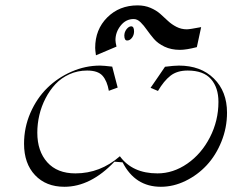

<svg xmlns="http://www.w3.org/2000/svg" viewBox="-20 -718 923 721"><path d="M440.4 -108.4 409.7 -110.8Q320.3 -16.6 221.7 -16.6Q152.8 -16.6 111.6 -60.3Q70.3 -104 70.3 -178.2Q70.3 -239.3 94.2 -294.2Q118.2 -349.1 157.5 -387.7Q196.8 -426.3 248.8 -449Q300.8 -471.7 355.5 -471.7Q368.2 -471.7 401.4 -467.8Q405.3 -452.6 412.4 -425.3Q419.4 -397.9 421.9 -389.2Q413.1 -386.2 401.6 -381.8Q390.1 -377.4 388.7 -377Q382.3 -414.1 365 -433.6Q347.7 -453.1 307.1 -453.1Q271.5 -453.1 240.7 -439.2Q210 -425.3 188.2 -402.1Q166.5 -378.9 150.9 -348.6Q135.3 -318.4 127.7 -285.6Q120.1 -252.9 120.1 -219.7Q120.1 -150.4 157.5 -108.6Q194.8 -66.9 263.2 -66.9Q356.4 -66.9 430.2 -131.3Q477.1 -66.9 571.3 -66.9Q630.4 -66.9 683.3 -103.5Q736.3 -140.1 768.3 -202.4Q800.3 -264.6 800.3 -335.4Q800.3 -389.2 772.2 -421.1Q744.1 -453.1 684.6 -453.1Q645 -453.1 620.1 -433.6Q595.2 -414.1 573.2 -376.5Q565.4 -379.9 545.4 -388.2Q556.6 -403.8 574 -429.7Q591.3 -455.6 599.6 -467.3Q633.8 -471.7 651.9 -471.7Q733.9 -471.7 783.2 -423.1Q832.5 -374.5 832.5 -294.9Q832.5 -238.3 811.5 -186.3Q790.5 -134.3 756.1 -97.4Q721.7 -60.5 676.5 -38.6Q631.3 -16.6 584 -16.6Q487.3 -16.6 440.4 -108.4ZM735.4 -616.2 719.2 -541Q679.7 -530.8 655.8 -530.8Q623 -530.8 597.9 -542.7Q572.8 -554.7 558.1 -571.8Q543.5 -588.9 531.7 -605.7Q520 -622.6 507.8 -634.5Q495.6 -646.5 481.9 -646.5Q452.6 -646.5 433.1 -621.8Q413.6 -597.2 413.6 -567.4Q413.6 -559.6 417.5 -543L340.3 -510.3Q337.4 -530.3 337.4 -538.1Q337.4 -607.4 382.8 -652.6Q428.2 -697.8 496.6 -697.8Q523.4 -697.8 545.2 -688.5Q566.9 -679.2 581.8 -666Q596.7 -652.8 610.6 -639.6Q624.5 -626.5 642.6 -617.2Q660.6 -607.9 681.6 -607.9Q692.4 -607.9 735.4 -616.2ZM447.3 -589.4 447.8 -592.3 447.3 -590.8Q449.7 -602.5 457.3 -610.8Q464.8 -619.1 472.7 -619.1Q483.4 -619.1 483.4 -600.1Q483.4 -586.4 475.6 -576.2Q467.8 -565.9 457.5 -565.9Q446.8 -565.9 446.8 -585Q446.8 -587.9 447.3 -589.4Z"/></svg>

Font: Flanker
Style: Bold Italic
Weight: 700
Italic angle: -12°
Designer: Flanker
Version: Version 2.000